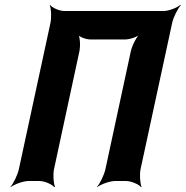

<svg xmlns="http://www.w3.org/2000/svg" viewBox="-20 -757 776 803"><path d="M568 -50 700 -661C705 -685 724 -722 736 -735L735 -737C721 -725 686 -711 665 -711H249C228 -711 197 -725 189 -737L188 -735C194 -722 196 -685 191 -661L59 -50C54 -26 36 11 24 24V26C39 14 77 0 100 0H144C167 0 198 14 207 26L210 24C204 11 201 -26 206 -50L312 -542C317 -566 315 -606 305 -618L302 -616C309 -603 339 -592 358 -592H504C523 -592 556 -603 569 -616L568 -618C552 -606 532 -566 527 -542L421 -50C416 -26 398 11 386 24V26C401 14 439 0 462 0H506C529 0 561 14 570 26L572 24C566 11 563 -26 568 -50Z"/></svg>

Font: Asimov
Style: EdgeExtremeIt
Weight: 500
Designer: Google
Version: Version 2.000980: 2014